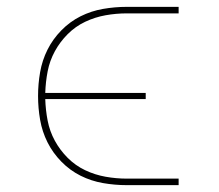

<svg xmlns="http://www.w3.org/2000/svg" viewBox="-20 -540 640 560"><path d="M501 0H350Q315 0 280.5 -6Q246 -12 215 -27.5Q184 -43 159 -68.5Q134 -94 118.5 -125Q103 -156 97 -190.5Q91 -225 91 -260Q91 -295 97 -329.5Q103 -364 118.5 -395Q134 -426 159 -451.5Q184 -477 215 -492.5Q246 -508 280.5 -514Q315 -520 350 -520H501V-501H350Q319 -501 288 -495.5Q257 -490 228.5 -476.5Q200 -463 177.5 -440.5Q155 -418 140 -390.5Q125 -363 119 -332Q113 -301 112 -269H405V-251H112Q113 -219 119 -188Q125 -157 140 -129.5Q155 -102 177.5 -79.5Q200 -57 228.5 -43.5Q257 -30 288 -24.5Q319 -19 350 -19H501Z"/></svg>

Font: Iosevka Thin Extended
Style: Regular
Weight: 100
Width: 7
Monospace: yes
Designer: Belleve Invis
Foundry: Belleve Invis
Version: Version 32.5.0; ttfautohint (v1.8.4)